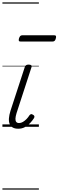

<svg xmlns="http://www.w3.org/2000/svg" viewBox="-20 -1050 484 1590"><path d="M131 16Q103 16 85.5 6Q68 -4 60 -23.5Q52 -43 54 -70.5Q56 -98 67 -133L185 -494Q190 -506 196.5 -510.5Q203 -515 218 -515Q232 -515 238.5 -509.5Q245 -504 241 -494L117 -113Q109 -87 108 -68.5Q107 -50 114.5 -40.5Q122 -31 138 -31Q154 -31 170 -40.5Q186 -50 200 -64.5Q214 -79 223 -94Q228 -101 235 -104Q242 -107 253 -100Q264 -94 265 -86.5Q266 -79 261 -71Q249 -52 230 -31.5Q211 -11 186.5 2.5Q162 16 131 16ZM151 -706Q138 -706 136 -712.5Q134 -719 137 -731Q141 -744 147 -751Q153 -758 165 -758H429Q441 -758 443.5 -751Q446 -744 442 -731Q439 -718 432.5 -712Q426 -706 415 -706ZM0 510H302V520H0ZM0 -20H302V0H0ZM0 -505H302V-500H0ZM0 -1030H302V-1020H0Z"/></svg>

Font: Playwrite CO Guides
Style: Regular
Weight: 400
Designer: Veronika Burian, José Scaglione
Foundry: TypeTogether
Version: Version 1.003